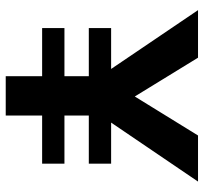

<svg xmlns="http://www.w3.org/2000/svg" viewBox="-40 -654 695 654"><g transform="rotate(90 307.0 -327.5)"><path d="M15 -655H177L366 -347L277 -268ZM76 -283V-359H307V-283ZM76 -124V-200H538V-124ZM337 -269 252 -347 442 -655H599ZM312 -283V-359H538V-283ZM240 -353H374V0H240Z"/></g></svg>

Font: Intel One Mono Light
Style: Regular
Weight: 300
Monospace: yes
Designer: Fred Shallcrass
Foundry: Frere-Jones Type LLC
Version: Version 1.004